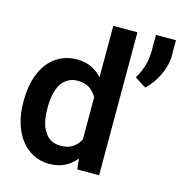

<svg xmlns="http://www.w3.org/2000/svg" viewBox="-112 -863 917 973"><g transform="rotate(15 346.0 -376.5)"><path d="M25.9 -268.1V-257.8Q25.9 -200.7 40.3 -151.6Q54.7 -102.5 81.5 -66.4Q107.9 -30.8 146.5 -10.5Q185.1 9.8 232.9 9.8Q278.3 9.8 312.7 -7.3Q347.2 -24.4 372.1 -55.2L378.4 0H492.7V-750H366.2V-480Q341.3 -507.8 309.1 -522.9Q276.9 -538.1 233.9 -538.1Q185.1 -538.1 146.5 -518.6Q107.9 -499 81.1 -463.4Q54.2 -427.7 40 -377.9Q25.9 -328.1 25.9 -268.1ZM151.9 -257.8V-268.1Q151.9 -302.7 158.2 -333Q164.6 -363.3 178.2 -386.2Q191.9 -408.7 213.6 -421.6Q235.4 -434.6 266.1 -434.6Q302.7 -434.6 327.1 -418.5Q351.6 -402.3 366.2 -374.5V-154.3Q351.6 -126 327.1 -109.9Q302.7 -93.8 265.1 -93.8Q234.4 -93.8 212.9 -106.4Q191.4 -119.1 178.2 -141.6Q164.1 -164.1 158 -193.8Q151.9 -223.6 151.9 -257.8ZM691.9 -679.7V-761.7H586.9V-679.2Q586.9 -633.3 575.2 -596.7Q563.5 -560.1 543.9 -527.8L603 -489.7Q622.6 -507.3 638.7 -529.8Q654.8 -552.2 666.5 -577.6Q678.7 -602.5 685.3 -628.9Q691.9 -655.3 691.9 -679.7Z"/></g></svg>

Font: Roboto Mono SemiBold
Style: Regular
Weight: 600
Monospace: yes
Designer: Google
Version: Version 3.000